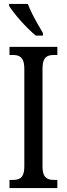

<svg xmlns="http://www.w3.org/2000/svg" viewBox="-20 -951 337 971"><path d="M28 0V-41H47Q63 -41 75.5 -46Q88 -51 95.5 -66Q103 -81 103 -110V-602Q103 -632 95.5 -647Q88 -662 75.5 -667.5Q63 -673 47 -673H28V-714H270V-673H251Q234 -673 221.5 -667.5Q209 -662 202 -647Q195 -632 195 -602V-111Q195 -82 202 -67Q209 -52 222 -46.5Q235 -41 251 -41H270V0ZM161 -771Q144 -785 124 -804.5Q104 -824 84.5 -846Q65 -868 49.5 -888Q34 -908 26 -921V-931H121Q129 -909 142.5 -882Q156 -855 171 -829Q186 -803 197 -784V-771Z"/></svg>

Font: Noto Serif ExtraCondensed
Style: Regular
Weight: 400
Width: 2
Designer: Monotype Design Team
Foundry: Monotype Imaging Inc.
Version: Version 2.013